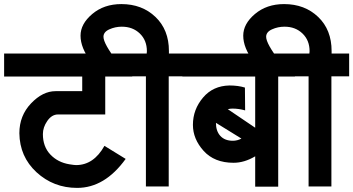

<svg xmlns="http://www.w3.org/2000/svg" viewBox="-30 -895 1731 941"><path d="M253.9 -334Q224.1 -334 202.1 -302.7Q180.2 -271.5 180.2 -237.8Q180.2 -176.3 216.8 -137.7Q253.4 -99.1 310.1 -89.8Q334.5 -85.9 342.8 -85.9Q429.2 -85.9 481.9 -180.2L585.9 -116.2Q483.4 25.9 348.1 25.9Q232.4 25.9 148.9 -50.8Q66.4 -127 64.9 -242.2Q64.9 -328.1 122.1 -388.2Q179.2 -448.2 242.2 -448.2H373V-520H-9.8V-632.8H618.2V-520H485.8V-334Z M566.9 -764.2Q534.7 -764.2 505.9 -751.2Q477.1 -738.3 477.1 -714.8Q477.1 -680.7 544.9 -592.8H416Q364.7 -660.2 364.7 -720.2Q364.7 -777.8 421.9 -826.2Q479.5 -875 564.9 -875Q666 -875 731.9 -812Q797.9 -749 797.9 -645V-632.8H883.8V-521H796.9V19H685.1V-521H598.1V-632.8H689Q689.9 -636.7 689.9 -644Q689.9 -697.3 655.3 -730.7Q620.6 -764.2 566.9 -764.2Z M1220.7 -520H863.8V-632.8H1415.5V-520H1333.5V20H1220.7V-128.9Q1167.5 -97.2 1114.7 -97.2Q1020.5 -97.2 967.8 -155.8Q915.5 -213.9 915.5 -283.2Q915.5 -358.4 965.3 -417Q1014.2 -474.6 1094.7 -476.1Q1137.2 -476.1 1170.4 -465.8L1171.4 -354Q1139.6 -362.8 1109.4 -362.8Q1098.1 -362.8 1086.4 -359.9L1220.7 -269ZM1028.3 -293Q1028.3 -252.4 1050 -228.8Q1071.8 -205.1 1111.3 -205.1Q1132.8 -205.1 1153.3 -215.8Z M1364.3 -764.2Q1332 -764.2 1303.2 -751.2Q1274.4 -738.3 1274.4 -714.8Q1274.4 -680.7 1342.3 -592.8H1213.4Q1162.1 -660.2 1162.1 -720.2Q1162.1 -777.8 1219.2 -826.2Q1276.9 -875 1362.3 -875Q1463.4 -875 1529.3 -812Q1595.2 -749 1595.2 -645V-632.8H1681.2V-521H1594.2V19H1482.4V-521H1395.5V-632.8H1486.3Q1487.3 -636.7 1487.3 -644Q1487.3 -697.3 1452.6 -730.7Q1418 -764.2 1364.3 -764.2Z"/></svg>

Font: Miedinger*
Style: Bold
Weight: 700
Version: Version 001.000